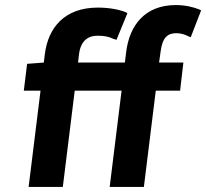

<svg xmlns="http://www.w3.org/2000/svg" viewBox="-20 -738 814 758"><path d="M766 -701C743 -710 712 -718 674 -718C552 -718 491 -638 478 -532L473 -491H288L292 -524C298 -575 326 -597 365 -597C393 -597 411 -593 429 -584L440 -581L483 -686L476 -690C449 -701 409 -708 366 -708C235 -708 170 -629 157 -524L153 -491L87 -486L74 -380H140L93 0H228L275 -380H460L413 0H548L595 -380H691L704 -491H608L614 -534C621 -589 641 -607 676 -607C691 -607 708 -603 723 -595L733 -591L774 -697Z"/></svg>

Font: Falling Sky
Style: SeBdObl
Weight: 600
Designer: Paul D. Hunt
Foundry: Adobe Systems Incorporated
Version: Version 1.02